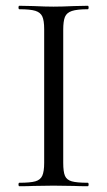

<svg xmlns="http://www.w3.org/2000/svg" viewBox="-20 -645 372 665"><path d="M284 -12Q287 -12 287 -6Q287 0 284 0Q254 0 236 -1L165 -2L96 -1Q78 0 47 0Q44 0 44 -6Q44 -12 47 -12Q85 -12 102.5 -17Q120 -22 126.5 -36.5Q133 -51 133 -81V-544Q133 -574 126.5 -588Q120 -602 102.5 -607.5Q85 -613 47 -613Q44 -613 44 -619Q44 -625 47 -625L96 -624Q138 -622 165 -622Q195 -622 237 -624L284 -625Q287 -625 287 -619Q287 -613 284 -613Q247 -613 229 -607Q211 -601 205 -586.5Q199 -572 199 -542V-81Q199 -50 205 -36Q211 -22 228.5 -17Q246 -12 284 -12Z"/></svg>

Font: Cormorant Infant
Style: Regular
Weight: 400
Designer: Christian Thalmann (Catharsis Fonts)
Foundry: Catharsis Fonts
Version: Version 4.000